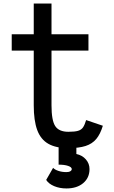

<svg xmlns="http://www.w3.org/2000/svg" viewBox="-20 -820 640 1081"><path d="M365 14Q295 14 252 -10.5Q209 -35 189.5 -88Q170 -141 170 -227V-535H46V-627H170V-800H270V-627H478V-535H270V-227Q270 -142 291 -110Q312 -78 365 -78Q401 -78 419.5 -83.5Q438 -89 447.5 -103Q457 -117 465 -144L559 -112Q545 -65 522 -37.5Q499 -10 461.5 2Q424 14 365 14ZM354 241Q316 241 285 228Q254 215 240 193L279 125Q288 135 308.5 142Q329 149 354 149Q368 149 376 144Q384 139 384 132Q384 121 363.5 114Q343 107 310 107V-5H410V47Q443 54 463.5 77.5Q484 101 484 132Q484 181 448.5 211Q413 241 354 241Z"/></svg>

Font: Victor Mono Thin
Style: Regular
Weight: 100
Monospace: yes
Designer: Rune Bjørnerås
Version: Version 1.561;gftools[0.9.30]